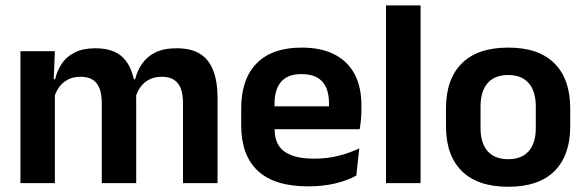

<svg xmlns="http://www.w3.org/2000/svg" viewBox="-20 -681 2178 714"><path d="M660.5 0V-298Q660.5 -328 653 -349.8Q645.5 -371.5 628.2 -383.5Q611 -395.5 581.5 -395.5Q554.5 -395.5 534.5 -385Q514.5 -374.5 502 -356.8Q489.5 -339 483.5 -316.5L469.5 -386.5H482.5Q490.5 -418 508.5 -444.2Q526.5 -470.5 557.8 -486Q589 -501.5 637 -501.5Q690.5 -501.5 723.8 -480.8Q757 -460 773 -418.8Q789 -377.5 789 -316.5V0ZM56 0V-490.5H184L179 -366L184 -360.5V0ZM358.5 0V-298Q358.5 -328 351 -349.8Q343.5 -371.5 326.2 -383.5Q309 -395.5 279.5 -395.5Q252 -395.5 232.2 -385Q212.5 -374.5 199.8 -356.8Q187 -339 181 -316.5L161 -386.5H185Q192.5 -419 210.2 -445Q228 -471 258.5 -486.2Q289 -501.5 334.5 -501.5Q403 -501.5 437.8 -466.5Q472.5 -431.5 481.5 -364.5Q483.5 -354.5 485 -341.2Q486.5 -328 486.5 -316.5V0Z M1126 12Q1000 12 938.5 -46Q877 -104 877 -214V-278Q877 -387 934.5 -445.5Q992 -504 1101.5 -504Q1175.5 -504 1225 -478Q1274.5 -452 1299.2 -404.2Q1324 -356.5 1324 -290V-272.5Q1324 -254.5 1322.2 -235.8Q1320.5 -217 1317.5 -200.5H1201.5Q1203 -228 1203.2 -252.8Q1203.5 -277.5 1203.5 -297.5Q1203.5 -332 1192.5 -356.2Q1181.5 -380.5 1159 -393Q1136.5 -405.5 1101.5 -405.5Q1050 -405.5 1025.5 -377Q1001 -348.5 1001 -296V-250.5L1001.5 -236V-197.5Q1001.5 -174.5 1008.8 -155Q1016 -135.5 1033 -121.2Q1050 -107 1078.2 -99Q1106.5 -91 1149 -91Q1195 -91 1236.8 -101.2Q1278.5 -111.5 1316 -129L1305 -28Q1271.5 -9.5 1226.2 1.2Q1181 12 1126 12ZM945 -200.5V-285.5H1291.5V-200.5Z M1415.5 0V-661H1544V0Z M1870 13.5Q1756 13.5 1697.2 -45Q1638.5 -103.5 1638.5 -211.5V-278Q1638.5 -386.5 1697.2 -445.2Q1756 -504 1870 -504Q1983.5 -504 2042 -445.2Q2100.5 -386.5 2100.5 -278V-211.5Q2100.5 -103.5 2042.2 -45Q1984 13.5 1870 13.5ZM1870 -89Q1920 -89 1946.2 -119Q1972.5 -149 1972.5 -205V-284.5Q1972.5 -341.5 1946.2 -371.8Q1920 -402 1870 -402Q1819.5 -402 1793.2 -371.8Q1767 -341.5 1767 -284.5V-205Q1767 -149 1793.2 -119Q1819.5 -89 1870 -89Z"/></svg>

Font: Anek Tamil Medium SemiBold
Style: Regular
Weight: 600
Version: Version 1.003